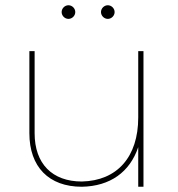

<svg xmlns="http://www.w3.org/2000/svg" viewBox="-20 -712 677 732"><path d="M241 -640C255 -640 267 -652 267 -666C267 -680 255 -692 241 -692C227 -692 215 -680 215 -666C215 -652 227 -640 241 -640ZM391 -640C405 -640 417 -652 417 -666C417 -680 405 -692 391 -692C377 -692 365 -680 365 -666C365 -652 377 -640 391 -640ZM507 -517V-264C507 -114 427 -23 292 -20C179 -20 112 -88 112 -204V-517H92V-204C92 -76 166 0 292 0C400 -2 475 -56 507 -151V0H527V-517Z"/></svg>

Font: Montserrat Thin
Style: Regular
Weight: 250
Designer: Julieta Ulanovsky
Foundry: Julieta Ulanovsky
Version: Version 4.000